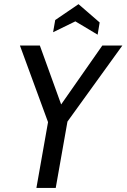

<svg xmlns="http://www.w3.org/2000/svg" viewBox="-20 -924 622 944"><path d="M159 0 223.5 -365 230.5 -284.5 78 -700H176L295.5 -369.5L255.5 -374.5L483 -700H581.5L285.5 -290L318.5 -365L254 0ZM460 -753.5 350.5 -819 241 -765.5 251.5 -825.5 366 -903.5 470 -813.5Z"/></svg>

Font: Cabin
Style: Italic
Weight: 400
Width: 4
Italic angle: -10°
Designer: Pablo Impallari
Foundry: Pablo Impallari. http://www.impallari.com Igino Marini. http://www.ikern.com
Version: Version 3.001